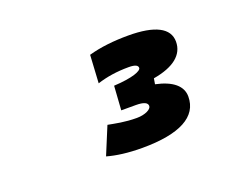

<svg xmlns="http://www.w3.org/2000/svg" viewBox="-62 -819 710 549"><g transform="rotate(-20 293.0 -545.0)"><path d="M291 -387.2C405.3 -387.2 464.8 -418.9 464.8 -480.5C464.8 -512.7 438 -535.2 387.2 -545.9L390.1 -563C452.6 -573.7 485.4 -600.1 485.4 -640.1C485.4 -681.6 443.4 -703.1 362.8 -703.1C318.8 -703.1 277.8 -698.7 241.7 -688.5L236.8 -603.5C265.6 -612.8 296.9 -617.7 333 -617.7C352.5 -617.7 360.8 -613.3 360.8 -605.5C360.8 -596.2 333.5 -585 275.9 -582L271 -508.8H315.4C339.4 -508.8 350.6 -503.4 350.6 -493.2C350.6 -483.4 331.5 -473.1 305.7 -473.1C269 -473.1 241.2 -479.5 219.7 -483.4L185.1 -399.9C212.4 -392.1 248 -387.2 291 -387.2Z"/></g></svg>

Font: Cascadia Code NF
Style: Bold Italic
Weight: 700
Italic angle: -10°
Monospace: yes
Designer: Aaron Bell
Foundry: Saja Typeworks
Version: Version 2404.023